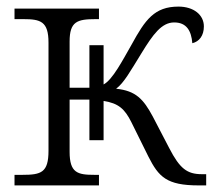

<svg xmlns="http://www.w3.org/2000/svg" viewBox="-20 -562 655 582"><path d="M24 0H280V-32H266C215 -32 191 -38 191 -102V-260H251V-137H294V-256C339 -249 358 -232 378 -192L430 -87C461 -26 485 0 582 0H605V-34H592C547 -34 525 -51 493 -113L443 -209C415 -261 392 -287 332 -293C356 -311 375 -346 409 -401C444 -458 470 -494 508 -494C546 -494 560 -468 563 -431C584 -436 598 -454 598 -482C598 -517 567 -542 521 -542C448 -542 420 -502 379 -427C351 -378 321 -320 294 -306V-425H251V-296H191V-436C191 -497 214 -504 270 -504H280V-536H24V-504H51C103 -504 127 -497 127 -433V-105C127 -39 105 -32 48 -32H24Z"/></svg>

Font: Noto Serif Light
Style: Regular
Weight: 300
Designer: Monotype Design Team
Foundry: Monotype Imaging Inc.
Version: Version 2.013